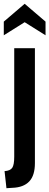

<svg xmlns="http://www.w3.org/2000/svg" viewBox="-26 -750 260 1012"><path d="M-2 152Q28 150 38.5 134.5Q49 119 49 76V-496H158V110Q158 175 128 206.5Q98 238 39 240L8 242ZM-6 -636 104 -730 214 -636V-564L104 -633L-6 -564Z"/></svg>

Font: Cabin Condensed SemiBold
Style: Regular
Weight: 600
Width: 3
Designer: Pablo Impallari
Foundry: Pablo Impallari. http://www.impallari.com Igino Marini. http://www.ikern.com
Version: Version 2.200